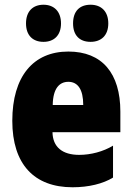

<svg xmlns="http://www.w3.org/2000/svg" viewBox="-20 -782 558 812"><path d="M164 -605C208 -605 238 -632 238 -683C238 -734 208 -762 164 -762C119 -762 90 -734 90 -683C90 -632 119 -605 164 -605ZM363 -605C408 -605 438 -632 438 -683C438 -734 408 -762 363 -762C317 -762 289 -735 289 -683C289 -632 317 -605 363 -605ZM287 10C355 10 416 -5 458 -31V-166C417 -141 364 -127 315 -127C244 -127 203 -160 202 -223H489V-310C489 -472 412 -564 269 -564C121 -564 32 -459 32 -271C32 -88 124 10 287 10ZM203 -338C204 -409 232 -436 269 -436C309 -436 332 -404 332 -338Z"/></svg>

Font: Noto Sans Condensed Black
Style: Regular
Weight: 900
Width: 3
Designer: Monotype Design Team
Foundry: Monotype Imaging Inc.
Version: Version 2.013